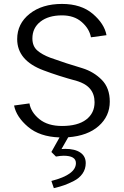

<svg xmlns="http://www.w3.org/2000/svg" viewBox="-20 -685 632 978"><path d="M241.7 236.7Q366.7 205 366.7 145.8Q366.7 108.3 304.2 108.3Q288.3 108.3 265 112.5L241.7 89.2L283.3 15Q182.5 11.7 122.9 -38.8Q63.3 -89.2 51.7 -147.5L130 -158.3Q137.5 -113.3 180.4 -78.3Q223.3 -43.3 295.8 -43.3Q375.8 -43.3 418.8 -75.8Q461.7 -108.3 461.7 -164.2Q461.7 -245.8 371.7 -272.5Q276.7 -298.3 201.7 -326.7Q67.5 -376.7 67.5 -485.8Q67.5 -564.2 130.8 -614.6Q194.2 -665 295.8 -665Q393.3 -665 452.5 -614.6Q511.7 -564.2 522.5 -505.8L443.3 -495Q435 -539.2 396.2 -572.9Q357.5 -606.7 295.8 -606.7Q226.7 -606.7 185.8 -574.6Q145 -542.5 145 -489.2Q145 -450 169.6 -428.3Q194.2 -406.7 236.7 -390.8Q317.5 -361.7 400 -337.5Q458.3 -319.2 498.8 -277.9Q539.2 -236.7 539.2 -167.5Q539.2 -93.3 482.9 -43.3Q426.7 6.7 327.5 14.2L293.3 74.2Q299.2 73.3 312.5 73.3Q361.7 73.3 389.2 92.1Q416.7 110.8 416.7 145.8Q416.7 175.8 400.4 199.2Q384.2 222.5 356.2 236.7Q328.3 250.8 307.1 258.3Q285.8 265.8 261.7 271.7Q256.7 272.5 254.2 273.3Z"/></svg>

Font: Boon
Style: Regular
Weight: 400
Designer: Sungsit Sawaiwan
Foundry: FontUni
Version: Version 3.0